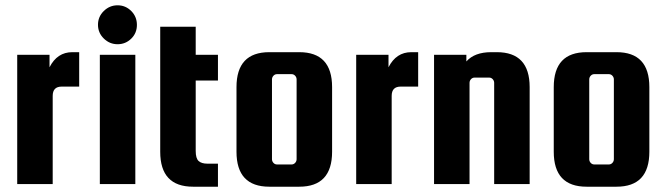

<svg xmlns="http://www.w3.org/2000/svg" viewBox="-20 -695 2518 725"><path d="M253 -498H279V-368H213Q179 -368 179 -333V0H45V-488H167V-441Q196 -498 253 -498Z M475.5 -549Q454 -528 424 -528Q394 -528 372 -549.5Q350 -571 350 -601.5Q350 -632 372 -653.5Q394 -675 424 -675Q454 -675 475.5 -653.5Q497 -632 497 -601Q497 -570 475.5 -549ZM357 0V-488H491V0Z M763 -77H803V10H709Q585 10 585 -122V-594H719V-488H803V-391H719V-125Q719 -97 730 -87Q741 -77 763 -77Z M1234 -366V-122Q1234 10 1110 10H997Q873 10 873 -122V-366Q873 -498 997 -498H1110Q1234 -498 1234 -366ZM1100 -94V-395Q1100 -403 1094.5 -409Q1089 -415 1081 -415H1026Q1018 -415 1012.5 -409Q1007 -403 1007 -395V-94Q1007 -86 1012.5 -80Q1018 -74 1026 -74H1081Q1089 -74 1094.5 -80Q1100 -86 1100 -94Z M1533 -498H1559V-368H1493Q1459 -368 1459 -333V0H1325V-488H1447V-441Q1476 -498 1533 -498Z M1753 0H1619V-488H1741V-463Q1772 -498 1835 -498H1856Q1980 -498 1980 -366V0H1846V-382Q1846 -390 1840.5 -396Q1835 -402 1827 -402H1772Q1764 -402 1758.5 -396Q1753 -390 1753 -382Z M2432 -366V-122Q2432 10 2308 10H2195Q2071 10 2071 -122V-366Q2071 -498 2195 -498H2308Q2432 -498 2432 -366ZM2298 -94V-395Q2298 -403 2292.5 -409Q2287 -415 2279 -415H2224Q2216 -415 2210.5 -409Q2205 -403 2205 -395V-94Q2205 -86 2210.5 -80Q2216 -74 2224 -74H2279Q2287 -74 2292.5 -80Q2298 -86 2298 -94Z"/></svg>

Font: Squada One
Style: Regular
Weight: 400
Version: Version 1.001